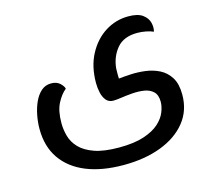

<svg xmlns="http://www.w3.org/2000/svg" viewBox="-102 -604 1072 965"><g transform="rotate(-15 433.5 -122.0)"><path d="M428 236Q315 236 234 203Q153 170 109 106.5Q65 43 65 -49Q65 -83 72 -119.5Q79 -156 93 -186.5Q107 -217 128.5 -236Q150 -255 180 -255Q209 -255 226 -239Q243 -223 245 -210Q219 -189 199 -150.5Q179 -112 179 -48Q179 -14 188.5 20Q198 54 224.5 82Q251 110 300 127.5Q349 145 429 145Q507 145 558 128Q609 111 637.5 85Q666 59 677.5 30Q689 1 689 -23Q689 -59 670.5 -76.5Q652 -94 623 -98.5Q594 -103 562 -100.5Q530 -98 503 -94Q476 -90 461 -90Q437 -90 423.5 -106.5Q410 -123 404.5 -148Q399 -173 399 -198Q399 -284 433 -347.5Q467 -411 522 -445.5Q577 -480 642 -480Q692 -480 716.5 -461.5Q741 -443 747 -418Q753 -393 747 -372Q732 -379 709 -383.5Q686 -388 664 -388Q593 -388 557.5 -345.5Q522 -303 516 -243Q515 -228 515.5 -214.5Q516 -201 516 -190Q542 -193 579 -195Q616 -197 655 -192Q694 -187 727.5 -170Q761 -153 782 -119.5Q803 -86 803 -30Q803 53 755 112.5Q707 172 622.5 204Q538 236 428 236Z"/></g></svg>

Font: El Messiri SemiBold
Style: Regular
Weight: 600
Designer: Mohamed Gaber
Foundry: Kief Type Foundry
Version: Version 2.020; ttfautohint (v1.8.3)